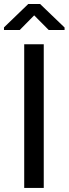

<svg xmlns="http://www.w3.org/2000/svg" viewBox="-27 -930 340 950"><path d="M189.5 0H92.8V-710.9H189.5ZM292.5 -793.9V-781.7H213.9L142.1 -854L70.8 -781.7H-7.3V-794.4L112.8 -910.2H171.4Z"/></svg>

Font: GeogebraSans
Style: Regular
Weight: 400
Designer: Google
Version: Version 1.100140; 2013